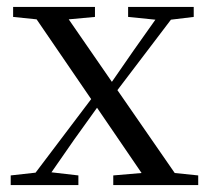

<svg xmlns="http://www.w3.org/2000/svg" viewBox="-20 -536 604 556"><path d="M11 0V-28L83 -36L244 -249L86 -480L18 -487V-516H255V-487L179 -480L304 -299L367 -390L430 -479L351 -487V-516H541V-487L475 -479L320 -275L486 -35L554 -28V0H308V-28L390 -35L261 -224L195 -132L129 -37L207 -28V0Z"/></svg>

Font: Early Summer Mincho
Style: Regular
Weight: 400
Designer: GuiWonder
Version: Version 1.002